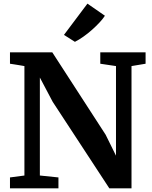

<svg xmlns="http://www.w3.org/2000/svg" viewBox="-20 -1029 830 1049"><path d="M113.4 -70V-668Q100.4 -670.4 87.1 -672.5Q73.8 -674.6 60.7 -676.8Q47.6 -679 34.5 -680.8V-743H265.7L557.1 -293L613.7 -178.5V-668L527.9 -680.8V-743H775.4V-680.8L698.5 -668V0H577.4L267.9 -472.7L197.8 -605.3V-70.1L299.3 -59.6V0H34.5V-59.6ZM389.6 -800.6H389L329.5 -838.4L457.7 -1009.2L553.2 -943Q542.5 -926.2 523.9 -906.2Q505.4 -886.3 482.7 -866.1Q460 -845.9 435.7 -828.8Q411.5 -811.7 389.6 -800.6Z"/></svg>

Font: Merriweather 7pt Light
Style: Regular
Weight: 300
Designer: Eben Sorkin
Foundry: Eben Sorkin
Version: Version 2.200;gftools[0.9.31]